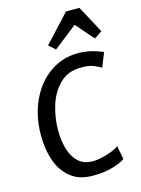

<svg xmlns="http://www.w3.org/2000/svg" viewBox="-148 -1108 879 1198"><g transform="rotate(-15 291.0 -509.0)"><path d="M299.5 8Q209 8 154 -38.5Q98.5 -85 74.2 -158.2Q50 -231.5 50 -316Q50 -443.5 97 -543.5Q143.5 -643.5 224.5 -699.2Q305.5 -755 405 -755Q443.5 -755 481 -747Q518.5 -739 565.5 -720L529 -628.5Q503 -643 477 -653.2Q451 -663.5 399.5 -663.5Q315 -663.5 262.5 -610.5Q209 -557.5 185.2 -479.2Q161.5 -401 161.5 -322Q161.5 -254 178 -199Q194.5 -144 229.8 -111.8Q265 -79.5 321 -79.5Q352 -79.5 386.5 -87.8Q421 -96 449.8 -108Q478.5 -120 492.5 -131L508.5 -43.5Q485.5 -26 430.5 -9Q375.5 8 299.5 8ZM280.5 -812.5 238 -849.5 401 -1025.5H488L582.5 -849.5L532 -816L431.5 -931Z"/></g></svg>

Font: Merriweather Sans Italic
Style: Regular
Weight: 400
Italic angle: -7.5°
Designer: Eben Sorkin
Foundry: Eben Sorkin
Version: Version 1.008; ttfautohint (v1.7.19-72a1) -l 8 -r 50 -G 200 